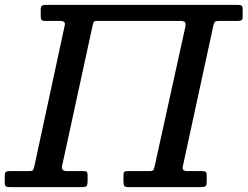

<svg xmlns="http://www.w3.org/2000/svg" viewBox="-56 -770 1019 790"><path d="M706.5 -659Q709.5 -673.5 704.8 -678.8Q700 -684 685 -684H344.5Q331.5 -684 329.5 -679.5Q327.5 -675 324.5 -662.5L199.5 -87.5Q195 -66 219 -66H287Q297.5 -66 301 -63Q304.5 -60 304.5 -48.5V-26Q304.5 -8.5 299.5 -4.2Q294.5 0 277.5 0H-14.5Q-28 0 -32.2 -3.8Q-36.5 -7.5 -36.5 -22V-43.5Q-36.5 -57.5 -32.8 -61.8Q-29 -66 -15.5 -66H63Q75.5 -66 78.8 -69Q82 -72 85 -84.5L210 -664Q213 -676 207.2 -680Q201.5 -684 189.5 -684H131Q117.5 -684 114.5 -688.8Q111.5 -693.5 111.5 -708V-729.5Q111.5 -742.5 116.5 -746.2Q121.5 -750 133.5 -750H921Q933.5 -750 938 -746.8Q942.5 -743.5 942.5 -730V-702Q942.5 -690.5 938.2 -687.2Q934 -684 922 -684H847.5Q831.5 -684 828 -680Q824.5 -676 821 -660.5L696 -84.5Q692 -66 714.5 -66H774Q785.5 -66 790 -63.2Q794.5 -60.5 794.5 -48.5V-24.5Q794.5 -7 789.2 -3.5Q784 0 767.5 0H475Q460 0 456 -4.2Q452 -8.5 452 -24V-47.5Q452 -58.5 454.8 -62.2Q457.5 -66 468 -66H559Q574 -66 576 -71.8Q578 -77.5 581.5 -91Z"/></svg>

Font: Besley* Medium
Style: Italic
Weight: 500
Italic angle: -13°
Designer: Owen Earl
Foundry: indestructible type*
Version: Version 3.000; ttfautohint (v1.8.3)